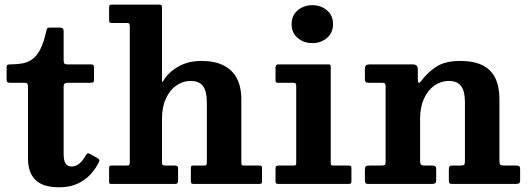

<svg xmlns="http://www.w3.org/2000/svg" viewBox="-20 -800 2302 835"><path d="M410 -95Q414 -102.5 411.4 -106.2Q408.8 -110 400.5 -114.3L372.3 -130.3Q363.5 -134.5 360.1 -132.6Q356.8 -130.8 352.3 -123Q338.8 -99 323.9 -87.5Q309 -76 291.8 -76Q272.8 -76 264.8 -89.3Q256.8 -102.5 256.8 -130.5V-423.5Q256.8 -433.2 261.4 -436.6Q266 -440 275 -440H373.5Q381.5 -440 385.1 -442.2Q388.8 -444.5 388.8 -452.2V-504.8Q388.8 -514.3 385.9 -517.1Q383 -520 374.3 -520H274.5Q264 -520 260.4 -523.4Q256.8 -526.8 256.8 -537.8V-664.5Q256.8 -680 241.8 -680H200Q187.5 -680 185.4 -676.8Q183.3 -673.5 181 -663.5Q170 -614 154.9 -585.1Q139.8 -556.3 120.4 -542.4Q101 -528.5 77.3 -524.3Q53.5 -520 25.2 -520Q14.7 -520 11.7 -517.4Q8.7 -514.7 8.7 -504V-455.5Q8.7 -445.7 11.9 -442.9Q15 -440 24.7 -440H86.5Q96.5 -440 99.1 -435.9Q101.7 -431.7 101.7 -421.7V-111Q101.7 -49.8 134.1 -17.6Q166.5 14.5 237.3 14.5Q282.5 14.5 316 -0.6Q349.5 -15.7 372.6 -40.6Q395.8 -65.5 410 -95Z M532 -700Q540.2 -700 542.4 -696.6Q544.5 -693.2 544.5 -684.7V-94.8Q544.5 -85.8 541.9 -82.9Q539.2 -80 530 -80H466.2Q457.5 -80 456 -77.3Q454.5 -74.5 454.5 -65.8V-11.3Q454.5 -4.3 456.1 -2.1Q457.7 0 464.5 0H740Q748.8 0 751.6 -3.4Q754.5 -6.7 754.5 -15.5V-65.3Q754.5 -74.5 751.3 -77.3Q748 -80 739.5 -80H700.5Q691.3 -80 687.9 -82.4Q684.5 -84.8 684.5 -93.8V-283Q684.5 -334.5 701.5 -371.5Q718.5 -408.5 747 -428.2Q775.5 -448 809.5 -448Q846 -448 862.7 -425.7Q879.5 -403.5 879.5 -355.5V-93.5Q879.5 -84.8 877 -82.4Q874.5 -80 865.7 -80H819.5Q813 -80 811.5 -76.8Q810 -73.5 810 -66.8V-14.8Q810 -6.5 812 -3.3Q814 0 822.3 0H1106.3Q1114 0 1116.8 -2.1Q1119.5 -4.3 1119.5 -12.5V-68.5Q1119.5 -75.5 1116.9 -77.8Q1114.3 -80 1107.3 -80H1043.8Q1034 -80 1031.8 -82.1Q1029.5 -84.3 1029.5 -93.8V-369Q1029.5 -422.5 1009.9 -459.5Q990.3 -496.5 951.9 -515.8Q913.5 -535 857.5 -535Q801.8 -535 760.9 -513.4Q720 -491.8 696.5 -458.5Q692.3 -452.3 689.5 -446.9Q686.8 -441.5 685.6 -443.5Q684.5 -445.5 684.5 -460V-766.3Q684.5 -774 682.3 -777Q680 -780 672.8 -780H467.7Q459 -780 456.7 -777Q454.5 -774 454.5 -765.5V-714.2Q454.5 -705.2 456.7 -702.6Q459 -700 468.5 -700Z M1248.2 -695Q1248.2 -657.2 1274.7 -634.9Q1301.3 -612.5 1338.3 -612.5Q1375.5 -612.5 1401.9 -634.9Q1428.3 -657.2 1428.3 -695Q1428.3 -733 1401.9 -755.3Q1375.5 -777.5 1338.3 -777.5Q1301.3 -777.5 1274.7 -755.3Q1248.2 -733 1248.2 -695ZM1257.5 -440Q1268.2 -440 1268.2 -427.5V-92.5Q1268.2 -84.5 1266.2 -82.3Q1264.2 -80 1256 -80H1193.2Q1184.2 -80 1181.2 -77.5Q1178.2 -75 1178.2 -65.3V-12.3Q1178.2 -4.3 1181.1 -2.1Q1184 0 1192 0H1494Q1503.3 0 1505.8 -2.4Q1508.3 -4.7 1508.3 -13.8V-69Q1508.3 -76.8 1505.6 -78.4Q1503 -80 1495.3 -80H1428.8Q1422 -80 1420.1 -82.6Q1418.3 -85.3 1418.3 -92.3V-509.8Q1418.3 -516.5 1416 -518.3Q1413.8 -520 1407.3 -520H1191.7Q1178.2 -520 1178.2 -506.5V-451Q1178.2 -444 1180.6 -442Q1183 -440 1190 -440Z M1639.5 -440Q1650 -440 1653.5 -437.4Q1657 -434.7 1657 -424.2V-97.5Q1657 -85 1652.9 -82.5Q1648.7 -80 1636 -80H1586Q1574.7 -80 1570.9 -76.8Q1567 -73.5 1567 -61.5V-18.3Q1567 -7.5 1569.4 -3.8Q1571.7 0 1582 0H1857.5Q1867.8 0 1872.4 -2.9Q1877 -5.7 1877 -16.8V-62.3Q1877 -74 1873 -77Q1869 -80 1858.3 -80H1826.5Q1814.8 -80 1810.9 -84.4Q1807 -88.8 1807 -100V-283Q1807 -334.5 1824 -371.5Q1841 -408.5 1869.5 -428.2Q1898 -448 1932 -448Q1968.5 -448 1985.2 -425.7Q2002 -403.5 2002 -355.5V-99.5Q2002 -86.5 1998.1 -83.3Q1994.2 -80 1981.5 -80H1946.3Q1936.5 -80 1934.3 -75.4Q1932 -70.8 1932 -61.3V-19.3Q1932 -8.3 1934.3 -4.1Q1936.5 0 1947.5 0H2219.8Q2232.8 0 2237.4 -2.6Q2242 -5.3 2242 -18.5V-63.3Q2242 -72.8 2238.9 -76.4Q2235.8 -80 2226.5 -80H2173Q2158.8 -80 2155.4 -84Q2152 -88 2152 -102V-369Q2152 -422.5 2134.5 -459.5Q2117 -496.5 2079 -515.8Q2041 -535 1980 -535Q1915.8 -535 1876.8 -509.4Q1837.8 -483.8 1812.3 -448.3Q1804.5 -438.3 1800.8 -439.9Q1797 -441.5 1797 -460.5V-498.7Q1797 -510.3 1791.1 -515.1Q1785.3 -520 1775.3 -520H1588.3Q1577.7 -520 1572.4 -516.4Q1567 -512.7 1567 -501V-459Q1567 -447.5 1570 -443.7Q1573 -440 1584.7 -440Z"/></svg>

Font: Besley
Style: Regular
Weight: 400
Designer: Owen Earl
Foundry: indestructible type*
Version: Version 4.000